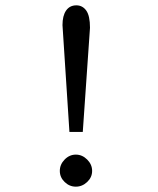

<svg xmlns="http://www.w3.org/2000/svg" viewBox="-20 -688 590 719"><path d="M240 -194 214 -594Q214 -629 227.5 -648.5Q241 -668 266 -668Q289 -668 303 -648.5Q317 -629 317 -584L290 -194ZM264 11Q240 11 222 -6.5Q204 -24 204 -48Q204 -72 222 -90.5Q240 -109 264 -109Q288 -109 306.5 -90.5Q325 -72 325 -48Q325 -24 306.5 -6.5Q288 11 264 11Z"/></svg>

Font: Inconsolata SemiExpanded
Style: Regular
Weight: 400
Width: 6
Monospace: yes
Designer: Raph Levien, Cyreal, Brenton Simpson
Foundry: Raph Levien, Cyreal, Google
Version: Version 3.000; ttfautohint (v1.8.2.53-6de2)